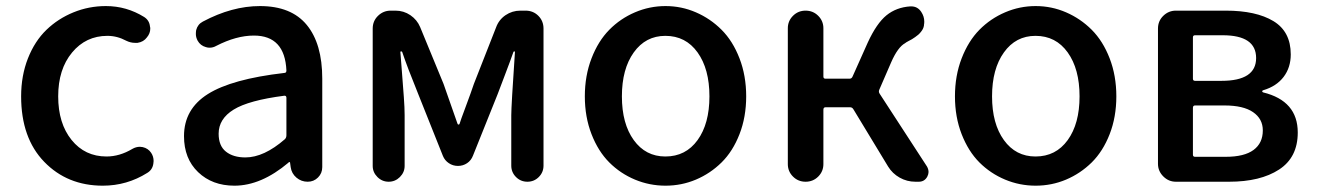

<svg xmlns="http://www.w3.org/2000/svg" viewBox="-20 -584 4231 617"><path d="M310.5 12.7Q196.3 12.7 122.1 -64Q47.9 -140.6 47.9 -274.4Q47.9 -340.8 69.8 -396.5Q91.8 -452.1 129.4 -488.3Q167 -524.4 216.3 -544.4Q265.6 -564.5 320.3 -564.5Q386.7 -564.5 443.4 -529.3Q460 -518.6 461.9 -499Q462.9 -496.1 462.9 -492.2Q462.9 -476.6 452.1 -463.9Q441.4 -449.2 421.9 -446.3Q418 -446.3 414.1 -446.3Q399.4 -446.3 385.7 -453.1Q356.4 -468.8 325.2 -468.8Q255.9 -468.8 211.4 -415Q167 -361.3 167 -274.4Q167 -187.5 210 -134.3Q252.9 -81.1 322.3 -81.1Q364.3 -81.1 405.3 -105.5Q417 -112.3 429.7 -112.3Q433.6 -112.3 438.5 -111.3Q456.1 -107.4 465.8 -92.8Q473.6 -81.1 473.6 -66.4Q473.6 -62.5 472.7 -57.6Q469.7 -38.1 453.1 -28.3Q387.7 12.7 310.5 12.7Z M733.4 12.7Q662.1 12.7 616.7 -30.8Q571.3 -74.2 571.3 -146.5Q571.3 -233.4 647.9 -281.7Q724.6 -330.1 893.6 -349.6Q900.4 -349.6 900.4 -357.4Q895.5 -469.7 795.9 -469.7Q739.3 -469.7 674.8 -436.5Q665 -430.7 653.3 -430.7Q647.5 -430.7 641.6 -432.6Q624 -437.5 615.2 -453.1Q609.4 -463.9 609.4 -474.6Q609.4 -481.4 610.4 -487.3Q615.2 -505.9 631.8 -514.6Q725.6 -564.5 815.4 -564.5Q916 -564.5 965.8 -503.9Q1015.6 -443.4 1015.6 -331.1V-46.9Q1015.6 -27.3 1002 -13.7Q988.3 0 968.8 0Q948.2 0 932.6 -13.2Q917 -26.4 914.1 -46.9L912.1 -61.5Q911.1 -63.5 909.7 -63.5Q908.2 -63.5 907.2 -61.5Q819.3 12.7 733.4 12.7ZM768.6 -78.1Q828.1 -78.1 895.5 -136.7Q900.4 -141.6 900.4 -149.4V-269.5Q900.4 -276.4 894.5 -276.4Q894.5 -276.4 893.6 -276.4Q779.3 -261.7 731 -231.9Q682.6 -202.1 682.6 -154.3Q682.6 -115.2 706.1 -96.7Q729.5 -78.1 768.6 -78.1Z M1177.7 -50.8V-492.2Q1177.7 -516.6 1194.8 -533.2Q1211.9 -549.8 1235.4 -549.8H1251Q1277.3 -549.8 1298.8 -535.2Q1320.3 -520.5 1330.1 -497.1L1405.3 -314.5Q1447.3 -194.3 1450.2 -186.5Q1451.2 -183.6 1453.6 -183.6Q1456.1 -183.6 1457 -186.5Q1459 -194.3 1476.6 -241.2Q1494.1 -288.1 1502.9 -314.5L1574.2 -496.1Q1583 -520.5 1604.5 -535.2Q1626 -549.8 1652.3 -549.8H1668.9Q1693.4 -549.8 1710 -533.2Q1726.6 -516.6 1726.6 -492.2V-51.8Q1726.6 -30.3 1711.4 -15.1Q1696.3 0 1674.8 0Q1653.3 0 1638.2 -15.1Q1623 -30.3 1623 -51.8V-213.9Q1623 -243.2 1634.8 -417Q1634.8 -418.9 1632.8 -418.9Q1630.9 -418.9 1629.9 -417Q1621.1 -391.6 1602.5 -342.8Q1584 -293.9 1579.1 -281.2L1500 -84Q1494.1 -68.4 1481 -59.6Q1467.8 -50.8 1451.7 -50.8Q1435.5 -50.8 1422.4 -59.6Q1409.2 -68.4 1403.3 -83L1324.2 -281.2Q1288.1 -370.1 1272.5 -417Q1271.5 -418.9 1269 -418.9Q1266.6 -418.9 1266.6 -417Q1267.6 -402.3 1271.5 -354Q1275.4 -305.7 1277.8 -271.5Q1280.3 -237.3 1280.3 -213.9V-50.8Q1280.3 -30.3 1265.1 -15.1Q1250 0 1229 0Q1208 0 1192.9 -15.1Q1177.7 -30.3 1177.7 -50.8Z M1859.4 -274.4Q1859.4 -340.8 1880.9 -396.5Q1902.3 -452.1 1938 -488.3Q1973.6 -524.4 2020.5 -544.4Q2067.4 -564.5 2118.7 -564.5Q2169.9 -564.5 2216.3 -544.4Q2262.7 -524.4 2298.8 -488.3Q2335 -452.1 2356.4 -396.5Q2377.9 -340.8 2377.9 -274.4Q2377.9 -208 2356.4 -152.8Q2335 -97.7 2298.8 -62Q2262.7 -26.4 2216.3 -6.8Q2169.9 12.7 2118.7 12.7Q2067.4 12.7 2020.5 -6.8Q1973.6 -26.4 1938 -62Q1902.3 -97.7 1880.9 -152.8Q1859.4 -208 1859.4 -274.4ZM2118.2 -81.1Q2183.6 -81.1 2221.7 -133.8Q2259.8 -186.5 2259.8 -274.4Q2259.8 -362.3 2221.7 -415.5Q2183.6 -468.8 2118.2 -468.8Q2054.7 -468.8 2016.6 -415.5Q1978.5 -362.3 1978.5 -274.4Q1978.5 -186.5 2016.6 -133.8Q2054.7 -81.1 2118.2 -81.1Z M2805.7 -295.9Q2802.7 -289.1 2806.6 -283.2L2959 -48.8Q2963.9 -40 2963.9 -31.2Q2963.9 -24.4 2960 -16.6Q2951.2 0 2932.6 0H2921.9Q2894.5 0 2871.1 -13.2Q2847.7 -26.4 2834 -48.8L2722.7 -232.4Q2718.8 -239.3 2711.9 -239.3H2632.8Q2626 -239.3 2626 -231.4V-56.6Q2626 -33.2 2609.4 -16.6Q2592.8 0 2568.8 0Q2544.9 0 2528.3 -16.6Q2511.7 -33.2 2511.7 -56.6V-493.2Q2511.7 -516.6 2528.3 -533.2Q2544.9 -549.8 2568.8 -549.8Q2592.8 -549.8 2609.4 -533.2Q2626 -516.6 2626 -493.2V-337.9Q2626 -331.1 2632.8 -331.1H2710Q2716.8 -331.1 2719.7 -337.9L2768.6 -447.3Q2796.9 -508.8 2828.6 -534.7Q2860.4 -560.5 2905.3 -563.5Q2907.2 -563.5 2908.2 -563.5Q2928.7 -563.5 2940.4 -545.9Q2950.2 -531.2 2950.2 -514.6Q2950.2 -508.8 2949.2 -503.9V-502Q2948.2 -496.1 2945.8 -491.2Q2943.4 -486.3 2939 -481Q2934.6 -475.6 2931.2 -472.7Q2927.7 -469.7 2920.9 -464.8Q2914.1 -460 2910.6 -458Q2907.2 -456.1 2898.9 -451.7Q2890.6 -447.3 2888.7 -445.3Q2865.2 -432.6 2843.8 -383.8Z M3048.8 -274.4Q3048.8 -340.8 3070.3 -396.5Q3091.8 -452.1 3127.4 -488.3Q3163.1 -524.4 3210 -544.4Q3256.8 -564.5 3308.1 -564.5Q3359.4 -564.5 3405.8 -544.4Q3452.1 -524.4 3488.3 -488.3Q3524.4 -452.1 3545.9 -396.5Q3567.4 -340.8 3567.4 -274.4Q3567.4 -208 3545.9 -152.8Q3524.4 -97.7 3488.3 -62Q3452.1 -26.4 3405.8 -6.8Q3359.4 12.7 3308.1 12.7Q3256.8 12.7 3210 -6.8Q3163.1 -26.4 3127.4 -62Q3091.8 -97.7 3070.3 -152.8Q3048.8 -208 3048.8 -274.4ZM3307.6 -81.1Q3373 -81.1 3411.1 -133.8Q3449.2 -186.5 3449.2 -274.4Q3449.2 -362.3 3411.1 -415.5Q3373 -468.8 3307.6 -468.8Q3244.1 -468.8 3206.1 -415.5Q3168 -362.3 3168 -274.4Q3168 -186.5 3206.1 -133.8Q3244.1 -81.1 3307.6 -81.1Z M3758.8 0Q3735.4 0 3718.3 -17.1Q3701.2 -34.2 3701.2 -57.6V-492.2Q3701.2 -516.6 3718.3 -533.2Q3735.4 -549.8 3758.8 -549.8H3918.9Q4016.6 -549.8 4072.3 -516.1Q4127.9 -482.4 4127.9 -409.2Q4127.9 -367.2 4105 -336.9Q4082 -306.6 4039.1 -293.9Q4036.1 -293 4036.1 -290.5Q4036.1 -288.1 4039.1 -287.1Q4150.4 -259.8 4150.4 -158.2Q4150.4 -78.1 4090.3 -39.1Q4030.3 0 3929.7 0ZM3813.5 -331.1Q3813.5 -324.2 3820.3 -324.2H3905.3Q4016.6 -324.2 4016.6 -397.5Q4016.6 -470.7 3909.2 -470.7H3820.3Q3813.5 -470.7 3813.5 -463.9ZM3813.5 -86.9Q3813.5 -80.1 3820.3 -80.1H3918.9Q3978.5 -80.1 4008.3 -102.1Q4038.1 -124 4038.1 -165Q4038.1 -202.1 4006.8 -223.6Q3975.6 -245.1 3915 -245.1H3820.3Q3813.5 -245.1 3813.5 -237.3Z"/></svg>

Font: Gen Jyuu Gothic Medium
Style: Regular
Weight: 500
Designer: [Source Han Sans]
Ryoko NISHIZUKA  (kana & ideographs); Paul D. Hunt (Latin, Greek & Cyrillic); Wenlong ZHANG  (bopomofo
Version: Version 1.002.20150607